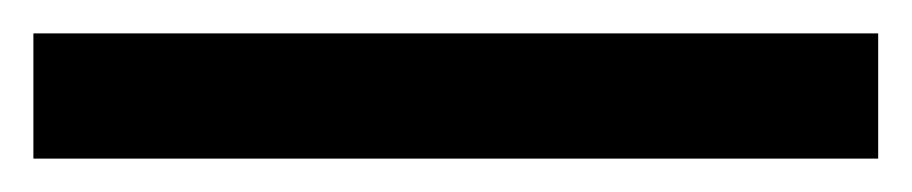

<svg xmlns="http://www.w3.org/2000/svg" viewBox="-23 -855 546 115"><path d="M503 -760H-3V-835H503Z"/></svg>

Font: Noto Sans Thai Medium
Style: Regular
Weight: 500
Designer: Monotype Design Team
Foundry: Monotype Imaging Inc.
Version: Version 2.001